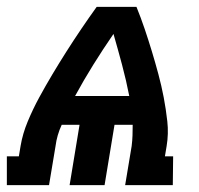

<svg xmlns="http://www.w3.org/2000/svg" viewBox="-60 -540 580 560"><path d="M-40 0V-84H-5L0 -114Q6 -150 21 -186Q36 -222 54.5 -256Q73 -290 93 -323.5Q113 -357 134 -390Q155 -423 177 -455.5Q199 -488 222 -520H338Q351 -488 362 -455.5Q373 -423 383 -390Q393 -357 402 -323.5Q411 -290 417.5 -256Q424 -222 428 -186Q432 -150 426 -114L421 -84H445L444 0H305L324 -114Q326 -130 326.5 -145.5Q327 -161 327 -176H274L245 0H143L172 -176H120Q113 -161 108.5 -145.5Q104 -130 102 -114L83 0ZM159 -260H317Q308 -306 296 -351Q284 -396 271 -441Q240 -396 212 -351Q184 -306 159 -260Z"/></svg>

Font: Iosevka Curly Slab Heavy
Style: Italic
Weight: 900
Italic angle: -9°
Monospace: yes
Designer: Belleve Invis
Foundry: Belleve Invis
Version: Version 22.1.2; ttfautohint (v1.8.4)